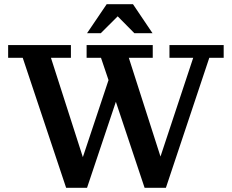

<svg xmlns="http://www.w3.org/2000/svg" viewBox="-20 -898 1111 920"><path d="M397 -738.8 491.2 -877.9H617.2L710.9 -738.8H624L543.9 -819.8L462.9 -738.8ZM296.9 2 88.9 -621.1H19V-682.1H319.8V-621.1H224.1L377 -145L500 -514.2L463.9 -621.1H395V-682.1H711.9V-621.1H597.2L749 -147.9L905.8 -621.1H792V-682.1H1051.8V-621.1H982.9L774.9 2H672.9L535.2 -410.2L397 2Z"/></svg>

Font: Montagu Slab 144pt Medium
Style: Regular
Weight: 500
Designer: Florian Karsten
Foundry: Florian Karsten
Version: Version 1.000